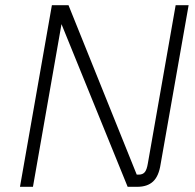

<svg xmlns="http://www.w3.org/2000/svg" viewBox="-20 -720 751 740"><path d="M707 -700 599 -87Q592 -41 570 -20.5Q548 0 509 0H472L217 -627L107 0H57L180 -700H244L507 -47H515Q530 -47 538 -56.5Q546 -66 550 -91L657 -700Z"/></svg>

Font: KoHo Light
Style: Italic
Weight: 300
Italic angle: -10°
Version: Version 1.000; ttfautohint (v1.6)